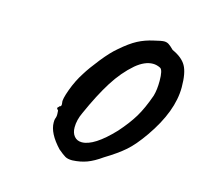

<svg xmlns="http://www.w3.org/2000/svg" viewBox="-65 -447 525 501"><g transform="rotate(15 198.0 -196.0)"><path d="M130 -34Q97 -69 97 -98Q97 -105 98 -108Q101 -115 100.5 -122Q100 -129 100 -131Q96 -135 96 -136.5Q96 -138 98 -139.5Q100 -141 101 -143Q107 -143 105 -154Q103 -162 113 -189.5Q123 -217 138 -240Q149 -258 170.5 -285Q192 -312 209 -326Q233 -347 252 -357Q271 -367 294 -372Q314 -377 321 -377Q328 -377 333.5 -373.5Q339 -370 348 -361Q375 -349 385.5 -330.5Q396 -312 396 -273Q396 -208 343 -132Q320 -99 300 -81.5Q280 -64 247 -44Q226 -29 208.5 -22.5Q191 -16 169 -15Q157 -15 150 -19Q143 -23 130 -34ZM331 -233Q336 -250 336 -274Q336 -304 328 -308Q318 -313 308 -313Q286 -313 262 -293Q233 -268 210 -231.5Q187 -195 163 -141Q153 -120 153 -100Q153 -85 160.5 -76Q168 -67 181 -67Q214 -67 265 -121Q289 -148 303.5 -172Q318 -196 331 -233Z"/></g></svg>

Font: Caveat
Style: Regular
Weight: 400
Designer: Pablo Impallari
Foundry: Pablo Impallari
Version: Version 1.500; ttfautohint (v1.6)